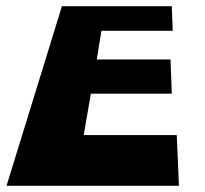

<svg xmlns="http://www.w3.org/2000/svg" viewBox="-20 -597 659 617"><path d="M532 -577H179L1 0H555L548 -163H249L272 -296H532L528 -406H291L306 -498H535Z"/></svg>

Font: Hussar Milosc
Style: Bold
Weight: 700
Foundry: Cannot Into Space Fonts
Version: Version 1.02